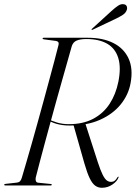

<svg xmlns="http://www.w3.org/2000/svg" viewBox="-25 -879 644 910"><path d="M195.5 -313.5 198.5 -317Q220.5 -305.5 246.2 -298Q272 -290.5 301 -290.5Q368.5 -290.5 416.8 -316Q465 -341.5 494.5 -386.8Q524 -432 536 -491.5Q549.5 -559 535.5 -604.2Q521.5 -649.5 483 -671.8Q444.5 -694 384.5 -694Q356 -694 338.5 -686.8Q321 -679.5 315 -659.5Q306 -627.5 294.2 -586Q282.5 -544.5 269 -497Q255.5 -449.5 241.5 -399Q227.5 -348.5 213.8 -298Q200 -247.5 187.2 -200Q174.5 -152.5 163.5 -111.2Q152.5 -70 144.5 -38Q142.5 -28.5 145 -21.2Q147.5 -14 156 -13L215 -7Q217.5 -7 219 -6Q220.5 -5 220.5 -3.5Q220.5 -2 219.2 -1Q218 0 216 0H0.5Q-2 0 -3.5 -0.8Q-5 -1.5 -5 -3Q-5 -5.5 -3 -6.5Q-1 -7.5 1.5 -7.5L55 -13.5Q64.5 -14.5 70 -20.2Q75.5 -26 78.5 -37Q88 -69 100.2 -110.8Q112.5 -152.5 126 -200.5Q139.5 -248.5 153.8 -299.8Q168 -351 182 -402.2Q196 -453.5 209 -501.8Q222 -550 233.2 -592Q244.5 -634 252.5 -666.5Q254.5 -675.5 250.8 -679.8Q247 -684 240 -685L183.5 -692.5Q179 -693 178 -694Q177 -695 177 -696.5Q177 -698.5 178.2 -699.2Q179.5 -700 181.5 -700H392.5Q463 -700 512.8 -674.8Q562.5 -649.5 584.5 -601.5Q606.5 -553.5 594 -485.5Q584 -429.5 546.8 -383.8Q509.5 -338 448.5 -311Q387.5 -284 306 -284Q270 -284 242.2 -292.2Q214.5 -300.5 195.5 -313.5ZM323.5 -286 379 -295 439 -109Q451.5 -71 461.5 -51Q471.5 -31 481 -24Q490.5 -17 501.5 -17Q511 -17 518.2 -22.2Q525.5 -27.5 531.5 -38.5Q533 -40 534 -41Q535 -42 536 -41.5Q537 -41.5 537 -40.8Q537 -40 537 -38.5Q530.5 -20 508 -4.5Q485.5 11 458 11Q440 11 426 0.8Q412 -9.5 400 -34.5Q388 -59.5 375 -104.5ZM503.5 -827Q521 -843 534.8 -852Q548.5 -861 560.5 -859Q572 -858 575.5 -849.5Q579 -841 576 -832Q571 -817.5 557 -808.5Q543 -799.5 525.5 -791L415 -738.5Q413.5 -738 411.8 -737.5Q410 -737 409 -738.5Q408.5 -739.5 409.5 -741Q410.5 -742.5 412 -743.5Z"/></svg>

Font: Fraunces 120pt Light
Style: Italic
Weight: 300
Italic angle: -16°
Version: Version 1.000;[b76b70a41]